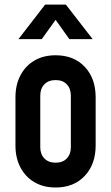

<svg xmlns="http://www.w3.org/2000/svg" viewBox="-20 -800 482 832"><path d="M221 12.5Q168.5 12.5 129.5 -10.2Q90.5 -33 68.8 -74Q47 -115 47 -169.5V-378.5Q47 -432.5 68.8 -473.8Q90.5 -515 129.5 -537.8Q168.5 -560.5 221 -560.5Q300 -560.5 347.2 -510.5Q394.5 -460.5 394.5 -378.5V-169.5Q394.5 -88 347.2 -37.8Q300 12.5 221 12.5ZM221 -95Q252 -95 269.5 -113.5Q287 -132 287 -162V-386Q287 -416 269.5 -434.5Q252 -453 221 -453Q190 -453 172.2 -434.5Q154.5 -416 154.5 -386V-162Q154.5 -132 172.2 -113.5Q190 -95 221 -95ZM60 -630.5 175.5 -780H265.5L381.5 -630.5H280.5L221 -714L161 -630.5Z"/></svg>

Font: Mohave SemiBold
Style: Regular
Weight: 600
Designer: Gumpita Rahayu
Foundry: Tokotype
Version: Version 2.003